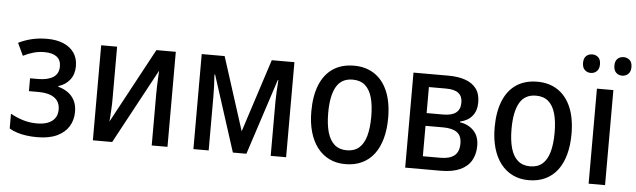

<svg xmlns="http://www.w3.org/2000/svg" viewBox="-47 -902 3591 1084"><g transform="rotate(5 1748.5 -359.5)"><path d="M197.3 -548.3Q250 -548.3 289.3 -532Q328.6 -515.6 350.3 -484.4Q372.1 -453.1 372.1 -408.2Q372.1 -362.3 347.9 -331.3Q323.7 -300.3 283.2 -288.1V-284.2Q314.5 -275.9 338.4 -258.8Q362.3 -241.7 376 -215.1Q389.6 -188.5 389.6 -150.9Q389.6 -104.5 367.2 -68.1Q344.7 -31.7 300.3 -11Q255.9 9.8 189.5 9.8Q156.7 9.8 127.7 5.9Q98.6 2 74.5 -5.9Q50.3 -13.7 30.3 -25.4V-109.4Q60.1 -92.3 98.6 -79.8Q137.2 -67.4 181.2 -67.4Q215.3 -67.4 241.2 -76.9Q267.1 -86.4 281.7 -106.2Q296.4 -126 296.4 -156.7Q296.4 -185.1 282.7 -204.8Q269 -224.6 241.5 -234.9Q213.9 -245.1 171.4 -245.1H120.1V-317.9H165Q219.7 -317.9 251 -337.6Q282.2 -357.4 282.2 -399.4Q282.2 -435.5 258.1 -453.9Q233.9 -472.2 188.5 -472.2Q156.7 -472.2 127.7 -464.1Q98.6 -456.1 68.4 -440.9L35.2 -511.7Q73.2 -530.3 112.8 -539.3Q152.3 -548.3 197.3 -548.3Z M594.2 -538.6V-241.2Q594.2 -227.5 593.8 -211.2Q593.3 -194.8 592.3 -177.7Q591.3 -160.6 590.3 -144Q589.4 -127.4 587.9 -113.8L816.9 -538.6H926.8V0H837.4V-291Q837.4 -311 838.1 -335.2Q838.9 -359.4 840.1 -382.8Q841.3 -406.2 842.3 -424.3L613.3 0H503.9V-538.6Z M1599.1 -538.6V0H1511.7V-306.6Q1511.7 -332 1513.4 -363.3Q1515.1 -394.5 1517.6 -429.7H1514.2L1374 0H1297.4L1159.2 -429.7H1155.3Q1157.7 -397 1158.9 -365.2Q1160.2 -333.5 1160.2 -305.7V0H1073.7V-538.6H1203.6L1336.4 -124L1470.7 -538.6Z M2153.8 -270Q2153.8 -206.1 2139.6 -154.3Q2125.5 -102.5 2097.9 -65.9Q2070.3 -29.3 2029.3 -9.8Q1988.3 9.8 1934.6 9.8Q1884.3 9.8 1844.2 -9.8Q1804.2 -29.3 1776.1 -65.7Q1748 -102.1 1733.2 -153.8Q1718.3 -205.6 1718.3 -270Q1718.3 -357.9 1743.4 -420.2Q1768.6 -482.4 1817.4 -515.4Q1866.2 -548.3 1937 -548.3Q2003.4 -548.3 2052.2 -516.1Q2101.1 -483.9 2127.4 -421.9Q2153.8 -359.9 2153.8 -270ZM1814 -270Q1814 -205.6 1826.9 -160.6Q1839.8 -115.7 1866.9 -92.3Q1894 -68.8 1936.5 -68.8Q1979 -68.8 2005.9 -92Q2032.7 -115.2 2045.4 -160.2Q2058.1 -205.1 2058.1 -270Q2058.1 -334 2045.4 -378.4Q2032.7 -422.9 2005.9 -446Q1979 -469.2 1936 -469.2Q1872.1 -469.2 1843 -418.2Q1814 -367.2 1814 -270Z M2652.8 -403.3Q2652.8 -355.5 2628.4 -325.7Q2604 -295.9 2559.6 -286.1V-282.2Q2607.9 -274.9 2638.2 -243.4Q2668.5 -211.9 2668.5 -157.7Q2668.5 -109.9 2647.7 -74.2Q2627 -38.6 2584.2 -19.3Q2541.5 0 2475.1 0H2273.9V-538.6H2471.2Q2527.3 -538.6 2567.9 -524.4Q2608.4 -510.3 2630.6 -480.5Q2652.8 -450.7 2652.8 -403.3ZM2572.8 -162.6Q2572.8 -207 2545.9 -226.1Q2519 -245.1 2467.3 -245.1H2367.7V-72.8H2467.3Q2519 -72.8 2545.9 -94Q2572.8 -115.2 2572.8 -162.6ZM2558.1 -393.6Q2558.1 -428.7 2535.6 -446.8Q2513.2 -464.8 2465.3 -464.8H2367.7V-317.4H2461.4Q2510.3 -317.4 2534.2 -336.2Q2558.1 -355 2558.1 -393.6Z M3192.9 -270Q3192.9 -206.1 3178.7 -154.3Q3164.6 -102.5 3137 -65.9Q3109.4 -29.3 3068.4 -9.8Q3027.3 9.8 2973.6 9.8Q2923.3 9.8 2883.3 -9.8Q2843.3 -29.3 2815.2 -65.7Q2787.1 -102.1 2772.2 -153.8Q2757.3 -205.6 2757.3 -270Q2757.3 -357.9 2782.5 -420.2Q2807.6 -482.4 2856.4 -515.4Q2905.3 -548.3 2976.1 -548.3Q3042.5 -548.3 3091.3 -516.1Q3140.1 -483.9 3166.5 -421.9Q3192.9 -359.9 3192.9 -270ZM2853 -270Q2853 -205.6 2866 -160.6Q2878.9 -115.7 2906 -92.3Q2933.1 -68.8 2975.6 -68.8Q3018.1 -68.8 3044.9 -92Q3071.8 -115.2 3084.5 -160.2Q3097.2 -205.1 3097.2 -270Q3097.2 -334 3084.5 -378.4Q3071.8 -422.9 3044.9 -446Q3018.1 -469.2 2975.1 -469.2Q2911.1 -469.2 2882.1 -418.2Q2853 -367.2 2853 -270Z M3406.7 0H3313.5V-538.6H3406.7ZM3222.7 -676.8Q3222.7 -703.6 3236.6 -716.3Q3250.5 -729 3270.5 -729Q3291 -729 3304.9 -716.3Q3318.8 -703.6 3318.8 -676.8Q3318.8 -650.9 3304.9 -637.5Q3291 -624 3270.5 -624Q3250.5 -624 3236.6 -637.2Q3222.7 -650.4 3222.7 -676.8ZM3400.4 -676.8Q3400.4 -703.6 3414.3 -716.3Q3428.2 -729 3448.2 -729Q3468.8 -729 3482.9 -716.3Q3497.1 -703.6 3497.1 -676.8Q3497.1 -650.9 3482.9 -637.5Q3468.8 -624 3448.2 -624Q3427.7 -624 3414.1 -637.5Q3400.4 -650.9 3400.4 -676.8Z"/></g></svg>

Font: Open Sans SemiCondensed Medium
Style: Regular
Weight: 500
Width: 4
Designer: Monotype Design Team
Foundry: Monotype Imaging Inc.
Version: Version 3.000